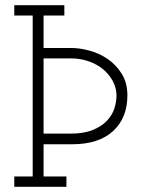

<svg xmlns="http://www.w3.org/2000/svg" viewBox="-20 -720 546 740"><path d="M35 -40H106V-660H35V-700H228V-660H148V-535H256Q287 -535 324.5 -525Q362 -515 394.5 -493Q427 -471 449 -436Q471 -401 471 -352Q471 -266 416 -215Q361 -164 258 -164H148V-40H236V0H35ZM148 -205H251Q303 -205 337.5 -219Q372 -233 392.5 -255Q413 -277 421 -302.5Q429 -328 429 -352Q429 -380 415.5 -406Q402 -432 378.5 -452Q355 -472 322.5 -483.5Q290 -495 252 -495H148Z"/></svg>

Font: Josefin Slab
Style: Regular
Weight: 400
Designer: Santiago Orozco
Foundry: Typemade
Version: Version 1.000